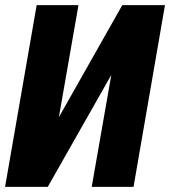

<svg xmlns="http://www.w3.org/2000/svg" viewBox="-34 -731 665 751"><path d="M196.3 -272.5 444.3 -710.9H611.3L488.3 0H324.7L401.4 -438L152.8 0H-14.2L109.4 -710.9H272.9Z"/></svg>

Font: Roboto Condensed Black
Style: Italic
Weight: 900
Italic angle: -12°
Designer: Christian Robertson
Foundry: Google
Version: Version 3.008; 2023